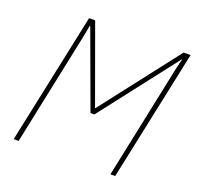

<svg xmlns="http://www.w3.org/2000/svg" viewBox="-125 -848 1012 983"><g transform="rotate(20 381.0 -357.0)"><path d="M47 0 198 -714H231L384 -292H386L713 -714H751L600 0H574L700 -602Q703 -617 707 -634.5Q711 -652 718 -678H716L392 -260H371L217 -679H215Q210 -654 207 -637Q204 -620 199 -597L74 0Z"/></g></svg>

Font: Noto Sans Disp Thin
Style: Italic
Weight: 100
Italic angle: -12°
Designer: Monotype Design Team
Foundry: Monotype Imaging Inc.
Version: Version 2.000;GOOG;noto-source:20170915:90ef993387c0